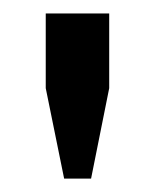

<svg xmlns="http://www.w3.org/2000/svg" viewBox="-20 -729 231 285"><path d="M47.9 -709H142.1V-598.1L115.2 -463.9H75.2L47.9 -598.1Z"/></svg>

Font: SolaimanLipiNormal
Style: Normal
Weight: 400
Designer: Solaiman Karim
Version: Version 1.6.1 ; ttfautohint (v1.5.65-e2d9)